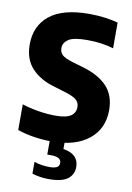

<svg xmlns="http://www.w3.org/2000/svg" viewBox="-104 -814 760 1104"><g transform="rotate(10 276.5 -262.0)"><path d="M238.5 10Q188 10 135 1.8Q82 -6.5 39 -21.5V-171.5Q83 -157 135.2 -148.5Q187.5 -140 236 -140Q299 -140 325.2 -158.8Q351.5 -177.5 351.5 -209.5Q351.5 -236 333 -252.5Q314.5 -269 260 -285L202 -302.5Q116.5 -326.5 67.5 -379Q18.5 -431.5 18.5 -518Q18.5 -626.5 95 -688.2Q171.5 -750 325.5 -750Q374.5 -750 418 -744.2Q461.5 -738.5 494.5 -729V-579Q426 -600 340.5 -600Q260 -600 230.8 -579.8Q201.5 -559.5 201.5 -529.5Q201.5 -504.5 217.2 -489.5Q233 -474.5 280.5 -460L338.5 -443Q434 -416 484 -363.8Q534 -311.5 534 -224Q534 -116 456 -53Q378 10 238.5 10ZM261.5 226Q233.5 226 208.8 222Q184 218 163 211.5V142.5Q184.5 150 208.8 153.5Q233 157 252 157Q280.5 157 295 149.5Q309.5 142 309.5 123.5Q309.5 88.5 251 88.5H228V-10H314V41Q404.5 55 404.5 130.5Q404.5 174.5 370.8 200.2Q337 226 261.5 226Z"/></g></svg>

Font: Encode Sans SemiCondensed SemiCondensed ExtraBold
Style: Regular
Weight: 800
Width: 4
Designer: Multiple Designers
Foundry: Impallari Type
Version: Version 3.000; ttfautohint (v1.8.3) -l 8 -r 50 -G 200 -x 14 